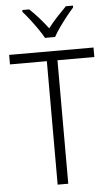

<svg xmlns="http://www.w3.org/2000/svg" viewBox="-62 -987 591 1027"><g transform="rotate(-5 233.5 -473.5)"><path d="M262 0H205V-663H7V-714H460V-663H262ZM206 -788Q194 -810 175 -837.5Q156 -865 135.5 -891.5Q115 -918 98 -937V-947H135Q159 -925 185 -895.5Q211 -866 233 -837Q256 -867 281 -894Q306 -921 332 -947H370V-937Q352 -917 331 -890.5Q310 -864 291 -837Q272 -810 260 -788Z"/></g></svg>

Font: Noto Sans Lao SemiCondensed Light
Style: Regular
Weight: 300
Width: 4
Designer: Monotype Design Team
Foundry: Monotype Imaging Inc.
Version: Version 2.003; ttfautohint (v1.8.4.7-5d5b)